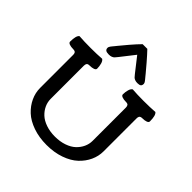

<svg xmlns="http://www.w3.org/2000/svg" viewBox="-262 -1216 1425 1425"><g transform="rotate(45 450.5 -504.0)"><path d="M423.8 -1020.5H472.7Q500.5 -991.7 540.5 -945.3Q580.6 -898.9 595.7 -879.9Q601.6 -872.6 609.1 -863.3Q616.7 -854 621.1 -848.9Q625.5 -843.8 629.9 -837.6Q634.3 -831.5 636.2 -826.9Q638.2 -822.3 638.2 -817.9Q638.2 -802.2 629.9 -795.2Q621.6 -788.1 600.6 -788.1Q584.5 -788.1 573.2 -792.7Q562 -797.4 556.4 -803.2Q550.8 -809.1 539.1 -823.7L450.7 -936.5L362.3 -823.7Q350.6 -809.1 345 -803.2Q339.4 -797.4 328.1 -792.7Q316.9 -788.1 300.8 -788.1Q277.3 -788.1 267.8 -795.2Q258.3 -802.2 258.3 -817.9Q258.3 -822.3 260.3 -826.9Q262.2 -831.5 266.6 -837.6Q271 -843.8 275.4 -848.9Q279.8 -854 287.4 -863.3Q294.9 -872.6 300.8 -879.9Q316.9 -900.4 356.2 -946.3Q395.5 -992.2 423.8 -1020.5ZM668.5 -250.5V-599.1Q668.5 -613.8 662.6 -621.8Q656.7 -629.9 637.7 -629.9Q615.2 -629.9 599.1 -635.7Q583 -641.6 583 -653.3Q583 -678.2 589.4 -700.9Q595.7 -723.6 608.9 -731.4Q658.7 -727.5 725.6 -727.5Q795.4 -727.5 846.2 -731.4Q867.2 -716.8 867.2 -653.3Q867.2 -641.6 851.1 -635.7Q835 -629.9 812.5 -629.9Q801.8 -629.9 794.9 -627.2Q788.1 -624.5 785.4 -619.1Q782.7 -613.8 782 -609.6Q781.2 -605.5 781.2 -598.1V-252.4Q781.2 -202.1 759.5 -155Q737.8 -107.9 697.3 -70.1Q656.7 -32.2 592 -9.5Q527.3 13.2 448.2 13.2Q369.1 13.2 304.4 -9.5Q239.7 -32.2 199.2 -70.1Q158.7 -107.9 137 -155Q115.2 -202.1 115.2 -252.4V-598.1Q115.2 -605.5 114.5 -609.6Q113.8 -613.8 111.1 -619.1Q108.4 -624.5 101.6 -627.2Q94.7 -629.9 84 -629.9Q61.5 -629.9 45.4 -635.7Q29.3 -641.6 29.3 -653.3Q29.3 -716.8 50.3 -731.4Q101.1 -727.5 170.9 -727.5Q237.8 -727.5 287.6 -731.4Q300.8 -723.6 307.1 -700.9Q313.5 -678.2 313.5 -653.3Q313.5 -641.6 297.4 -635.7Q281.2 -629.9 258.8 -629.9Q239.7 -629.9 233.9 -621.8Q228 -613.8 228 -599.1V-250.5Q228 -216.8 242.2 -185.8Q256.3 -154.8 283 -129.6Q309.6 -104.5 352.5 -89.6Q395.5 -74.7 448.2 -74.7Q501 -74.7 543.9 -89.6Q586.9 -104.5 613.5 -129.6Q640.1 -154.8 654.3 -185.8Q668.5 -216.8 668.5 -250.5Z"/></g></svg>

Font: Coustard
Style: Regular
Weight: 400
Foundry: vernon adams
Version: Version 1.001